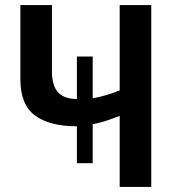

<svg xmlns="http://www.w3.org/2000/svg" viewBox="-20 -734 697 754"><path d="M574 -714V0H450V-279Q422 -268 396 -259.5Q370 -251 344 -246V-93H282V-238Q176 -238 118 -280Q60 -322 60 -423V-714H184V-454Q184 -400 206.5 -373Q229 -346 282 -345V-512H344V-348Q369 -352 395.5 -360Q422 -368 450 -379V-714Z"/></svg>

Font: Noto Sans SemiCondensed SemiBold
Style: Regular
Weight: 600
Width: 4
Designer: Monotype Design Team
Foundry: Monotype Imaging Inc.
Version: Version 2.013; ttfautohint (v1.8.4.7-5d5b)